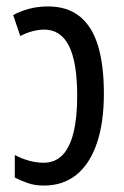

<svg xmlns="http://www.w3.org/2000/svg" viewBox="-20 -567 386 597"><path d="M129 -547Q190 -547 228.5 -515.5Q267 -484 285 -424Q303 -364 303 -276Q303 -185 281 -121Q259 -57 217.5 -23.5Q176 10 116 10Q88 10 65.5 2Q43 -6 26 -15V-85Q49 -73 71.5 -67Q94 -61 116 -61Q151 -61 174 -84.5Q197 -108 208.5 -154.5Q220 -201 220 -269Q220 -373 194.5 -424Q169 -475 117 -475Q101 -475 81.5 -470Q62 -465 43 -455L21 -520Q42 -532 70 -539.5Q98 -547 129 -547Z"/></svg>

Font: Noto Sans ExtraCondensed
Style: Regular
Weight: 400
Width: 2
Designer: Monotype Design Team
Foundry: Monotype Imaging Inc.
Version: Version 2.013